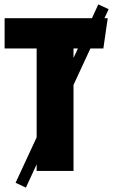

<svg xmlns="http://www.w3.org/2000/svg" viewBox="-20 -779 515 875"><path d="M475 -737 456 -696H471L451 -558H392L315 -392V0H147V-30L98 76L51 54L147 -153V-558H1V-696H399L428 -759ZM315 -515 335 -558H315Z"/></svg>

Font: Fira Sans Extra Condensed Black
Style: Regular
Weight: 900
Width: 1
Designer: Carrois Corporate & Edenspiekermann AG
Foundry: Carrois Corporate GbR & Edenspiekermann AG
Version: Version 4.203